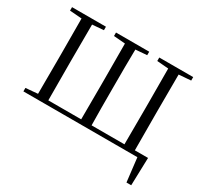

<svg xmlns="http://www.w3.org/2000/svg" viewBox="-184 -980 1515 1437"><g transform="rotate(30 574.0 -261.5)"><path d="M52 0H1037L1061 205H1102L1109 -35H995C994 -135 994 -237 994 -344V-389C994 -492 994 -591 995 -690L1099 -698V-728H806V-698L905 -690C906 -592 906 -491 906 -388V-344C906 -236 906 -135 905 -35H621C619 -135 619 -236 619 -344V-389C619 -491 619 -592 621 -690L719 -698V-728H432V-698L531 -690C532 -591 532 -492 532 -388V-344C532 -237 532 -135 531 -35H247C246 -135 246 -236 246 -344V-388C246 -492 246 -591 247 -690L345 -698V-728H52V-698L156 -690C157 -592 157 -492 157 -389V-344C157 -238 157 -137 156 -39L52 -30Z"/></g></svg>

Font: Source Han Serif CN
Style: Regular
Weight: 400
Designer: Ryoko NISHIZUKA 西塚涼子 (kana & ideographs); Frank Grießhammer (Latin, Greek & Cyrillic); Wenlong ZHANG 张文龙 (bopomofo); San
Foundry: Adobe
Version: Version 2.003;hotconv 1.1.1;makeotfexe 2.6.0